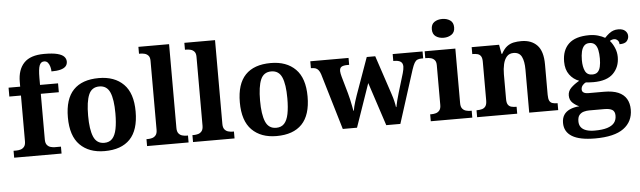

<svg xmlns="http://www.w3.org/2000/svg" viewBox="-57 -998 4885 1465"><g transform="rotate(-5 2386.0 -265.0)"><path d="M19 0V-53H41Q56 -53 72.5 -57.5Q89 -62 100.5 -76Q112 -90 112 -118V-468H23V-536H112V-573Q112 -666 161 -717.5Q210 -769 316 -769Q381 -769 417 -759.5Q453 -750 468 -733.5Q483 -717 483 -696Q483 -674 469.5 -659.5Q456 -645 428.5 -638Q401 -631 360 -631Q360 -647 355 -666Q350 -685 339.5 -698.5Q329 -712 310 -712Q285 -712 274.5 -684.5Q264 -657 264 -591V-536H402V-468H264V-118Q264 -90 275.5 -76Q287 -62 304 -57.5Q321 -53 335 -53H382V0Z M711.6 10Q592 10 523 -59.3Q454 -128.7 454 -270.3Q454 -411 520.1 -480Q586.2 -549 715 -549Q835 -549 904 -480Q973 -411 973 -270.3Q973 -128.7 906.5 -59.3Q840 10 711.6 10ZM714.2 -53Q753 -53 775.7 -77.4Q798.3 -101.7 808.2 -150.5Q818 -199.2 818 -270Q818 -377 794.5 -431Q771 -485 713 -485Q655 -485 632 -431.2Q609 -377.5 609 -270Q609 -164 632.5 -108.5Q656 -53 714.2 -53Z M1037 0V-53H1049Q1064 -53 1080.5 -57.5Q1097 -62 1108.5 -76Q1120 -90 1120 -118V-646Q1120 -673 1108 -686Q1096 -699 1079.5 -703Q1063 -707 1049 -707H1037V-760H1272V-118Q1272 -90 1283.5 -76Q1295 -62 1312 -57.5Q1329 -53 1343 -53H1355V0Z M1389 0V-53H1401Q1416 -53 1432.5 -57.5Q1449 -62 1460.5 -76Q1472 -90 1472 -118V-646Q1472 -673 1460 -686Q1448 -699 1431.5 -703Q1415 -707 1401 -707H1389V-760H1624V-118Q1624 -90 1635.5 -76Q1647 -62 1664 -57.5Q1681 -53 1695 -53H1707V0Z M2028.6 10Q1909 10 1840 -59.3Q1771 -128.7 1771 -270.3Q1771 -411 1837.1 -480Q1903.2 -549 2032 -549Q2152 -549 2221 -480Q2290 -411 2290 -270.3Q2290 -128.7 2223.5 -59.3Q2157 10 2028.6 10ZM2031.2 -53Q2070 -53 2092.7 -77.4Q2115.3 -101.7 2125.2 -150.5Q2135 -199.2 2135 -270Q2135 -377 2111.5 -431Q2088 -485 2030 -485Q1972 -485 1949 -431.2Q1926 -377.5 1926 -270Q1926 -164 1949.5 -108.5Q1973 -53 2031.2 -53Z M2408 -430Q2401 -451 2391.5 -462.5Q2382 -474 2369.5 -478.5Q2357 -483 2337 -483H2334V-536H2627V-483H2614Q2584 -483 2569 -474.5Q2554 -466 2554 -441Q2554 -433 2556.5 -421Q2559 -409 2562 -398L2599 -268Q2606 -244 2611.5 -218.5Q2617 -193 2621.5 -170.5Q2626 -148 2629 -131H2632Q2635 -148 2639 -165Q2643 -182 2649.5 -202Q2656 -222 2664 -246L2766 -531H2831L2929.1 -235.9Q2935 -218 2939.5 -203Q2944 -188 2946.7 -175.1Q2949.5 -162.2 2951.7 -151.1Q2954 -140 2955 -131H2958Q2963 -156 2968.5 -178.5Q2974 -201 2985 -238L3029 -384Q3033 -397 3035.5 -411.5Q3038 -426 3038 -434Q3038 -460 3021.5 -471.5Q3005 -483 2972 -483H2965V-536H3194V-483H3181Q3162 -483 3149 -477Q3136 -471 3126.5 -454.5Q3117 -438 3106 -405L2977 0H2869L2760 -332L2645 0H2536Z M3210 0V-53H3222Q3237 -53 3253.5 -57.5Q3270 -62 3281.5 -75.9Q3293 -89.8 3293 -117.7V-422Q3293 -448.9 3281 -462Q3269 -475 3252.5 -479Q3236 -483 3222 -483H3210V-536H3445V-118Q3445 -90 3456.5 -76Q3468 -62 3485 -57.5Q3502 -53 3516 -53H3528V0ZM3364.1 -626Q3328 -626 3303.5 -643.5Q3279 -661 3279 -698Q3279 -736 3303.7 -753Q3328.5 -770 3364.5 -770Q3399 -770 3424.5 -753Q3450 -736 3450 -698Q3450 -661 3424.4 -643.5Q3398.8 -626 3364.1 -626Z M3565 0V-53H3567Q3590 -53 3607.5 -58Q3625 -63 3635 -77.7Q3645 -92.4 3645 -121.8V-417.6Q3645 -446 3636 -460Q3627 -474 3611 -478.5Q3595 -483 3573 -483H3570V-536H3780L3792.7 -465H3797.5Q3818 -503 3841.5 -520.5Q3865 -538 3892.3 -543.5Q3919.7 -549 3950.9 -549Q4028 -549 4072 -503.2Q4116 -457.4 4116 -356V-123.5Q4116 -93 4123.5 -78Q4131 -63 4146 -58Q4161 -53 4183 -53H4186V0H3964V-329Q3964 -394 3946.1 -429Q3928.3 -464 3883.8 -464Q3851 -464 3832.2 -442.5Q3813.3 -420.9 3805.2 -385.5Q3797 -350.1 3797 -309V-118Q3797 -90 3806 -76Q3815 -62 3831 -57.5Q3847 -53 3869 -53H3872V0Z M4448 240Q4330 240 4272 204.5Q4214 169 4214 101Q4214 65 4229.5 40.5Q4245 16 4275.5 2Q4306 -12 4349 -15Q4322 -26 4299 -47.5Q4276 -69 4276 -104Q4276 -137 4301 -162Q4326 -187 4365 -209Q4321 -225 4292 -264Q4263 -303 4263 -364Q4263 -452 4314 -500.5Q4365 -549 4472 -549Q4507 -549 4538 -540Q4569 -531 4591 -518Q4609 -537 4625 -549.5Q4641 -562 4658 -568Q4675 -574 4695 -574Q4731 -574 4749 -557Q4767 -540 4767 -517Q4767 -495 4752 -477.5Q4737 -460 4696 -460Q4696 -480 4684 -491Q4672 -502 4658 -502Q4650 -502 4640 -499Q4630 -496 4625 -491Q4645 -469 4659.5 -435Q4674 -401 4674 -364Q4674 -288 4625 -238.5Q4576 -189 4472 -189Q4461 -189 4442 -190Q4423 -191 4414 -192Q4400 -186 4389 -172.5Q4378 -159 4378 -141Q4378 -125 4391 -117Q4404 -109 4425 -109H4546Q4613 -109 4655 -91Q4697 -73 4717.5 -38.5Q4738 -4 4738 44Q4738 136 4667 188Q4596 240 4448 240ZM4450 180Q4509 180 4546 168.5Q4583 157 4600.5 135Q4618 113 4618 80Q4618 48 4598 35.5Q4578 23 4537 23H4421Q4401 23 4380.5 28.5Q4360 34 4346 50Q4332 66 4332 99Q4332 126 4345.5 144Q4359 162 4385.5 171Q4412 180 4450 180ZM4469 -248Q4496 -248 4510.5 -262Q4525 -276 4531 -302.5Q4537 -329 4537 -365Q4537 -402 4531 -430Q4525 -458 4510 -473.5Q4495 -489 4468 -489Q4442 -489 4427 -473Q4412 -457 4405.5 -429Q4399 -401 4399 -364Q4399 -312 4414.5 -280Q4430 -248 4469 -248Z"/></g></svg>

Font: Noto Serif Thai
Style: Regular
Weight: 400
Designer: Monotype Design Team
Foundry: Monotype Imaging Inc.
Version: Version 2.001